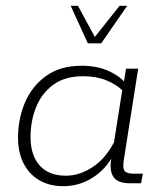

<svg xmlns="http://www.w3.org/2000/svg" viewBox="-20 -630 555 660"><path d="M198 10Q150 10 115 -10.5Q80 -31 61 -68.5Q42 -106 42 -156Q42 -222 66 -278Q90 -334 138.5 -369Q187 -404 261 -404Q312 -404 351 -387Q390 -370 411 -345L405 -342L413 -394H455L406 -83Q401 -53 408 -43Q415 -33 439 -33H471L465 0H427Q385 0 370.5 -21Q356 -42 362 -81L367 -109L371 -99Q344 -48 298 -19Q252 10 198 10ZM206 -26Q255 -26 301 -57.5Q347 -89 376 -149L370 -129L402 -331L403 -317Q382 -339 346.5 -353.5Q311 -368 266 -368Q203 -368 163 -338.5Q123 -309 104 -261.5Q85 -214 85 -159Q85 -96 116.5 -61Q148 -26 206 -26ZM282 -481 223 -610H248L306 -503L391 -610H417L328 -481Z"/></svg>

Font: Rokkitt SemiBold ExtraLight
Style: Italic
Weight: 250
Italic angle: -9°
Version: Version 3.103